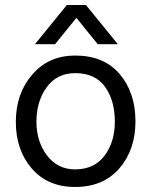

<svg xmlns="http://www.w3.org/2000/svg" viewBox="-20 -735 602 764"><path d="M519 -252Q519 -139 455 -65Q391 9 279 9Q170 9 106.5 -64.5Q43 -138 43 -250Q43 -363 108.5 -438.5Q174 -514 279 -514Q394 -514 456.5 -440Q519 -366 519 -252ZM125 -251Q125 -172 167 -116.5Q209 -61 279 -61Q355 -61 396 -115.5Q437 -170 437 -251Q437 -335 398 -389.5Q359 -444 279 -444Q207 -444 166 -388Q125 -332 125 -251ZM199 -559H119L246 -715H322L449 -559H369L284 -664Z"/></svg>

Font: Hind Siliguri
Style: Regular
Weight: 400
Designer: Jyotish Sonowal
Foundry: Indian Type Foundry
Version: Version 1.000;PS 1.0;hotconv 1.0.86;makeotf.lib2.5.63406; tt